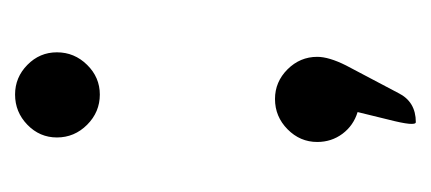

<svg xmlns="http://www.w3.org/2000/svg" viewBox="-176 -310 564 251"><g transform="rotate(-90 105.5 -184.0)"><path d="M107.9 -335Q85 -335 68.4 -351.6Q51.8 -368.2 51.8 -391.1Q51.8 -413.6 68.4 -429.7Q85 -445.8 107.9 -445.8Q130.4 -445.8 146.7 -429.7Q163.1 -413.6 163.1 -391.1Q163.1 -368.2 146.7 -351.6Q130.4 -335 107.9 -335ZM75.2 42 85 2Q67.4 -3.4 56.6 -17.8Q45.9 -32.2 45.9 -50.8Q45.9 -73.2 62.5 -89.6Q79.1 -106 102.1 -106Q124.5 -106 140.9 -89.6Q157.2 -73.2 157.2 -50.8Q157.2 -35.6 146 -13.2L109.9 55.2Q98.6 78.1 71.8 78.1Q65.9 78.1 75.2 42Z"/></g></svg>

Font: Arcon Rounded-
Style: Regular
Weight: 400
Designer: M. Zarth
Foundry: martin zarth - visuelle & digitale kommunikation
Version: Version 1.110;PS 001.110;hotconv 1.0.70;makeotf.lib2.5.58329